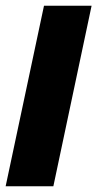

<svg xmlns="http://www.w3.org/2000/svg" viewBox="-30 -650 340 670"><path d="M-10.3 0 123.5 -629.9H289.6L156.2 0Z"/></svg>

Font: Open Sans Condensed ExtraBold
Style: Italic
Weight: 800
Width: 3
Italic angle: -12°
Designer: Monotype Design Team
Foundry: Monotype Imaging Inc.
Version: Version 3.003; ttfautohint (v1.8.4)